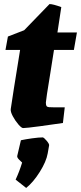

<svg xmlns="http://www.w3.org/2000/svg" viewBox="-20 -622 399 946"><path d="M33 -85Q41 -142 79 -376H7L19 -442L99 -473L224 -602Q241 -602 282 -587L263 -462H359L344 -376H246L228 -262Q206 -128 206 -117Q206 -105 209 -100Q212 -95 221 -94Q227 -93 299 -93L290 -16Q244 -9 176.5 0Q109 9 94 9Q86 9 70.5 -9Q55 -27 43 -49.5Q31 -72 33 -85ZM57 263Q76 222 89 179Q88 178 75.5 166Q63 154 65 146L83 69Q106 64 138.5 59.5Q171 55 190 55Q196 55 209.5 71Q223 87 222 94L215 134Q208 174 176 225Q144 276 109 304Z"/></svg>

Font: Grenze Black
Style: Italic
Weight: 900
Italic angle: -10°
Designer: Renata Polastri
Foundry: Omnibus-Type
Version: Version 1.002; ttfautohint (v1.8)